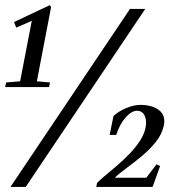

<svg xmlns="http://www.w3.org/2000/svg" viewBox="-46 -735 666 755"><path d="M-4.8 0 465.2 -700H525.2L55.2 0ZM-25.6 -392.6 -21.8 -410.8 36.6 -415.6 32.4 -411.4 78.4 -650.2 81.4 -654 17.8 -626.4 9.2 -648.4 149.6 -714.6 155 -707.6 98.2 -411.4 95.2 -415.6 150.6 -410.8 146.8 -392.6ZM332.6 0 335.6 -15.6Q348 -28.6 369.8 -46.4Q391.6 -64.2 416.3 -85.6Q441 -107 464.3 -131.3Q487.6 -155.6 504.1 -180.9Q520.6 -206.2 526.2 -232Q532.2 -261 522.8 -280.2Q513.4 -299.4 492.8 -299.4Q471.2 -299.4 447.8 -272.9Q424.4 -246.4 411 -204.4H385.2L400.2 -279Q421.6 -298.2 451.2 -310.4Q480.8 -322.6 506.4 -322.6Q553.4 -322.2 579.6 -301.7Q605.8 -281.2 598.6 -243Q591.2 -207.6 567.4 -177.7Q543.6 -147.8 512.3 -121.7Q481 -95.6 451.3 -73.9Q421.6 -52.2 403.6 -34.4L399.8 -36H530.4L526.6 -32.6L569.4 -88.8L583.6 -82.2L554 0Z"/></svg>

Font: Wittgenstein
Style: Italic
Weight: 400
Italic angle: -11°
Designer: Jörg Drees
Foundry: Jörg Drees
Version: Version 1.500